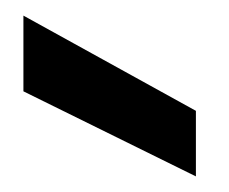

<svg xmlns="http://www.w3.org/2000/svg" viewBox="-20 -816 294 246"><path d="M10 -796V-699L231 -590V-674Z"/></svg>

Font: Poppins Medium
Style: Regular
Weight: 500
Designer: Ninad Kale (Devanagari), Jonny Pinhorn (Latin)
Foundry: Indian Type Foundry
Version: 4.004